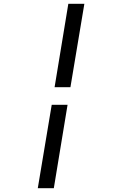

<svg xmlns="http://www.w3.org/2000/svg" viewBox="-20 -843 640 1006"><path d="M266 -386 338 -823H422L349 -386ZM178 143 251 -294H334L262 143Z"/></svg>

Font: Iosevka Curly Slab Extended
Style: Italic
Weight: 400
Width: 7
Italic angle: -9°
Monospace: yes
Designer: Belleve Invis
Foundry: Belleve Invis
Version: Version 11.1.0; ttfautohint (v1.8.3)